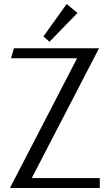

<svg xmlns="http://www.w3.org/2000/svg" viewBox="-20 -942 548 962"><path d="M29.8 0ZM314 -921.9 368.2 -877 228 -732.9 197.3 -759.3ZM366.2 -649.9H35.2L49.8 -700.2H476.1L139.2 -49.8H480V0H29.8Z"/></svg>

Font: Pfennig
Style: Medium
Weight: 500
Version: Version 20120410 ; ttfautohint (v0.8)